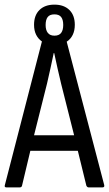

<svg xmlns="http://www.w3.org/2000/svg" viewBox="-21 -809 470 829"><path d="M429 -10Q431 0 422 0H361Q356 0 352 -7L315 -158H110L74 -7Q72 0 65 0H6Q-3 0 0 -10L160 -630Q144 -641 135 -659Q126 -677 126 -702Q126 -743 149.5 -766Q173 -789 214 -789Q255 -789 278.5 -766Q302 -743 302 -702Q302 -677 293 -658.5Q284 -640 267 -629ZM176 -701Q176 -679 185.5 -667Q195 -655 214 -655Q234 -655 243 -667Q252 -679 252 -701Q252 -724 243 -735.5Q234 -747 214 -747Q194 -747 185 -735.5Q176 -724 176 -701ZM126 -225H299L243 -447Q235 -480 227.5 -513.5Q220 -547 213 -580H211Q204 -548 197 -514.5Q190 -481 182 -448Z"/></svg>

Font: Sofia Sans Condensed
Style: Regular
Weight: 400
Designer: Botio Nikoltchev, Ani Petrova
Foundry: lettersoup
Version: Version 4.100